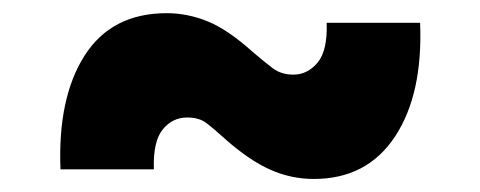

<svg xmlns="http://www.w3.org/2000/svg" viewBox="-20 -442 733 293"><path d="M72.3 -183.6Q67.9 -292.5 109.1 -357.2Q150.4 -421.9 234.4 -421.9Q266.1 -421.9 296.9 -409.4Q327.6 -397 366.2 -362.3Q383.3 -347.7 396.2 -337.9Q409.2 -328.1 427.7 -328.1Q449.2 -328.1 464.6 -346.4Q480 -364.7 478.5 -407.2H621.1Q625.5 -298.3 582.8 -233.6Q540 -168.9 459 -168.9Q424.3 -168.9 392.8 -182.9Q361.3 -196.8 325.2 -228.5Q305.7 -246.1 294.7 -254.4Q283.7 -262.7 265.6 -262.7Q243.2 -262.7 228.3 -244.4Q213.4 -226.1 214.8 -183.6Z"/></svg>

Font: Inter Black
Style: Regular
Weight: 900
Designer: Rasmus Andersson
Foundry: rsms
Version: Version 4.000;git-a52131595